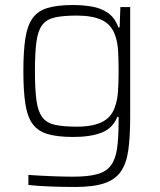

<svg xmlns="http://www.w3.org/2000/svg" viewBox="-20 -538 635 764"><path d="M278 206Q230 206 178 204Q126 202 93 198V158Q135 161 183.5 163Q232 165 270 165Q331 165 367 155Q403 145 421.5 120Q440 95 446 52Q452 9 452 -57V-73H447Q429 -28 385 -10.5Q341 7 271 7Q209 7 170 -4.5Q131 -16 110 -44.5Q89 -73 81 -124Q73 -175 73 -255Q73 -335 81 -386Q89 -437 110 -466Q131 -495 170 -506.5Q209 -518 271 -518Q309 -518 345 -512Q381 -506 409 -487Q437 -468 451 -429H456L459 -510H498V-71Q498 7 490.5 60Q483 113 460.5 145Q438 177 394.5 191.5Q351 206 278 206ZM286 -34Q348 -34 385 -52Q422 -70 436 -109Q447 -138 449.5 -173.5Q452 -209 452 -255Q452 -300 450 -334.5Q448 -369 439 -395Q424 -440 386 -458Q348 -476 286 -476Q231 -476 198 -468.5Q165 -461 148 -438.5Q131 -416 125 -372Q119 -328 119 -255Q119 -183 125 -139Q131 -95 148 -72Q165 -49 198 -41.5Q231 -34 286 -34Z"/></svg>

Font: Saira ExtraLight
Style: Regular
Weight: 200
Designer: Hector Gatti with collaboration of the Omnibus-Type team
Foundry: Omnibus-Type
Version: Version 1.100; ttfautohint (v1.8.3)